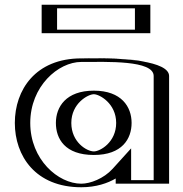

<svg xmlns="http://www.w3.org/2000/svg" viewBox="-20 -774 773 809"><path d="M255.5 -256C255.5 -327 308.5 -377 375.5 -377C441.5 -377 494.5 -327 494.5 -256C494.5 -186 444.5 -136 375.5 -136C303.5 -136 255.5 -186 255.5 -256ZM667.5 -454V0H492.5V-58C454.5 -16 392.5 15 322.5 15C172.5 15 67.5 -106 67.5 -256C67.5 -406 172.5 -528 322.5 -528C391.5 -528 667 -541 667.5 -454ZM180.5 -754H588.5V-634H180.5ZM240.5 -256C240.5 -178.3 295.5 -121 375.5 -121C452.5 -121 509.5 -178.1 509.5 -256C509.5 -335.1 449.5 -392 375.5 -392C300.6 -392 240.5 -335.2 240.5 -256ZM652.5 -454C652.2 -501.6 497.2 -514.3 382.4 -513.6C357.2 -513.5 336.2 -513 322.5 -513C181.7 -513 82.5 -399 82.5 -256C82.5 -113 181.6 0 322.5 0C388.1 0 446.2 -29.2 481.4 -68.1L507.5 -96.9V-15H652.5ZM195.5 -739H573.5V-649H195.5ZM240.5 -256C240.5 -335.2 300.6 -392 375.5 -392C449.5 -392 509.5 -335.1 509.5 -256C509.5 -178.1 452.5 -121 375.5 -121C295.5 -121 240.5 -178.3 240.5 -256ZM652.5 -454V-15H507.5V-96.9L481.4 -68.1C446.2 -29.2 388.1 0 322.5 0C181.6 0 82.5 -113 82.5 -256C82.5 -399 181.7 -513 322.5 -513C336.2 -513 357.2 -513.5 382.4 -513.6C497.2 -514.3 652.2 -501.6 652.5 -454ZM195.5 -739V-649H573.5V-739ZM255.5 -256C255.5 -186.1 303.6 -136 375.5 -136C444.4 -136 494.5 -186.1 494.5 -256C494.5 -327 441.5 -377 375.5 -377C308.5 -377 255.5 -327 255.5 -256ZM322.5 -528C172.5 -528 67.5 -406 67.5 -256C67.5 -106 172.5 15 322.5 15C392.5 15 454.5 -16 492.5 -58V0H667.5V-454C667 -537.6 432.6 -528 322.5 -528ZM180.5 -754V-634H588.5V-754ZM215.5 -256C215.5 -189.6 253.4 -121 375.5 -121C494.9 -121 534.5 -189.6 534.5 -256C534.5 -323.6 492.2 -392 375.5 -392C258 -392 215.5 -323.6 215.5 -256ZM627.5 -454V-15H532.5V-148.9L454.6 -62.8C416.9 -21.2 360 0 322.5 0C225.1 0 107.5 -101.7 107.5 -256C107.5 -410.3 225.2 -513 322.5 -513C430.8 -513 627.1 -521.2 627.5 -454ZM220.5 -739H548.5V-649H220.5ZM280.5 -256C280.5 -338.6 351.1 -377 375.5 -377C398.7 -377 469.5 -338.6 469.5 -256C469.5 -174.6 401.9 -136 375.5 -136C345.9 -136 280.5 -174.7 280.5 -256ZM692.5 -454C692.1 -517.8 493.3 -529.3 381.7 -528.6C355.6 -528.5 333.9 -528 322.5 -528C129.1 -528 42.5 -394.7 42.5 -256C42.5 -117.3 129.1 15 322.5 15C385.4 15 433.9 -2.3 467.5 -21.9V0H692.5ZM155.5 -754V-634H613.5V-754Z"/></svg>

Font: Hussar Outliner
Style: Regular
Weight: 700
Foundry: Cannot Into Space Fonts
Version: Version 0.92